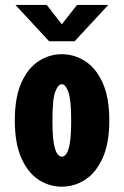

<svg xmlns="http://www.w3.org/2000/svg" viewBox="-20 -726 490 758"><path d="M224 11Q175 11 132.8 -16.2Q90.5 -43.5 64.5 -101.5Q38.5 -159.5 38.5 -251Q38.5 -342 64.5 -399.8Q90.5 -457.5 132.8 -484.8Q175 -512 224 -512Q273 -512 315.8 -484.8Q358.5 -457.5 385 -399.8Q411.5 -342 411.5 -251Q411.5 -159.5 385 -101.5Q358.5 -43.5 315.8 -16.2Q273 11 224 11ZM224 -107.5Q234 -107.5 242.2 -119Q250.5 -130.5 255.8 -161.5Q261 -192.5 261 -251Q261 -333 249.8 -363.2Q238.5 -393.5 224 -393.5Q209.5 -393.5 198.2 -364Q187 -334.5 187 -251Q187 -193 192.2 -162Q197.5 -131 206 -119.2Q214.5 -107.5 224 -107.5ZM41 -706.5H164.5L224 -630L284 -706.5H407.5L274.5 -563H174Z"/></svg>

Font: Trispace Condensed
Style: Bold
Weight: 700
Width: 3
Designer: Tyler Finck
Foundry: Etcetera Type Company
Version: Version 1.210; ttfautohint (v1.8.3)